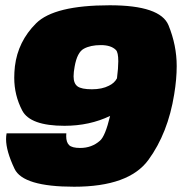

<svg xmlns="http://www.w3.org/2000/svg" viewBox="-20 -701 690 728"><path d="M261 7Q67.5 7 35.2 -60.8Q3 -128.5 3 -173.5Q3 -185 5 -195.5H231.5Q231 -190 231 -185Q231 -161.5 242 -150.8Q253 -140 284 -140Q328 -140 359 -167.5Q379 -184.5 397.5 -261.5Q319.5 -224 224.5 -224Q94.5 -224 64.2 -282Q34 -340 34 -406Q34 -427 36.5 -449.5Q48 -544 116.8 -612.5Q185.5 -681 396 -681Q588 -681 619 -605Q650 -529 650 -450.5Q650 -401 640.5 -343.5Q617 -196.5 542.8 -94.8Q468.5 7 261 7ZM423.5 -404Q428.5 -443 428.5 -468.5Q428.5 -502.5 419.5 -511.5Q401 -530 362.5 -530Q323 -530 297.8 -516.2Q272.5 -502.5 263 -448.5Q259 -427 259 -411.5Q259 -384.5 274 -373.5Q289 -362.5 328.5 -362.5Q367 -362.5 393 -376Q414 -386 423.5 -404Z"/></svg>

Font: Rudi
Style: Regular
Weight: 400
Italic angle: -10°
Designer: Tyler Finck
Foundry: Etcetera Type Company
Version: Version 1.111; ttfautohint (v1.8.4)